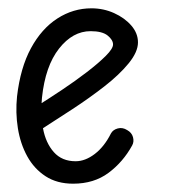

<svg xmlns="http://www.w3.org/2000/svg" viewBox="-20 -441 413 462"><path d="M156 1Q117 1 89.5 -17Q62 -35 45.5 -65Q29 -95 23 -132.5Q17 -170 21 -209Q29 -278 54.5 -325Q80 -372 118 -396.5Q156 -421 200 -421Q229 -421 254.5 -409.5Q280 -398 296 -379.5Q312 -361 312 -339Q312 -316 289.5 -288.5Q267 -261 231 -233Q195 -205 154.5 -178.5Q114 -152 78 -129L71 -187Q98 -204 129.5 -225Q161 -246 189 -267.5Q217 -289 234.5 -306.5Q252 -324 252 -334Q252 -345 239 -355.5Q226 -366 198 -366Q155 -366 122 -324Q89 -282 81 -206Q77 -167 83.5 -132Q90 -97 109.5 -75Q129 -53 162 -53Q185 -53 208 -70.5Q231 -88 247 -120Q252 -129 263.5 -132Q275 -135 286 -128Q297 -122 300 -111Q303 -100 298 -91Q276 -51 241 -25Q206 1 156 1Z"/></svg>

Font: Edu SA Beginner
Style: Regular
Weight: 400
Designer: Tina and Corey Anderson
Foundry: Google for Education
Version: Version 1.003